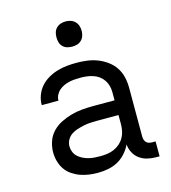

<svg xmlns="http://www.w3.org/2000/svg" viewBox="-110 -823 820 920"><g transform="rotate(-15 300.0 -362.5)"><path d="M264 8Q241 8 219 5Q197 2 176 -5.5Q155 -13 136 -26Q117 -39 104.5 -57.5Q92 -76 86 -98Q80 -120 80 -142Q80 -169 89 -195.5Q98 -222 117 -242Q136 -262 161 -274.5Q186 -287 212.5 -294.5Q239 -302 266.5 -304.5Q294 -307 321 -307H429V-347Q429 -363 425 -378.5Q421 -394 412 -407.5Q403 -421 390 -430.5Q377 -440 362 -445Q347 -450 331 -452Q315 -454 299 -454Q285 -454 270.5 -453Q256 -452 242.5 -449Q229 -446 216 -440Q203 -434 192.5 -425Q182 -416 175.5 -403Q169 -390 169 -376V-375H86V-377Q86 -401 95 -424.5Q104 -448 120 -466Q136 -484 157.5 -496.5Q179 -509 202.5 -516Q226 -523 250 -525.5Q274 -528 299 -528Q325 -528 351.5 -524.5Q378 -521 402.5 -511.5Q427 -502 449 -486Q471 -470 485.5 -448Q500 -426 506 -400Q512 -374 512 -347V-104Q512 -97 514.5 -89Q517 -81 522.5 -75.5Q528 -70 535.5 -68Q543 -66 551 -66H568V8H551Q529 8 508 3Q487 -2 469.5 -14.5Q452 -27 441.5 -47Q431 -67 430 -88Q419 -65 401.5 -45.5Q384 -26 362 -14Q340 -2 314.5 3Q289 8 264 8ZM295 -66Q313 -66 330 -68.5Q347 -71 363 -78Q379 -85 392 -96.5Q405 -108 413.5 -123Q422 -138 425.5 -155Q429 -172 429 -189V-234H321Q305 -234 288 -233Q271 -232 255 -228.5Q239 -225 223 -220Q207 -215 193.5 -206Q180 -197 171.5 -182Q163 -167 163 -150Q163 -136 168.5 -122Q174 -108 185 -98Q196 -88 209.5 -81.5Q223 -75 237 -71.5Q251 -68 266 -67Q281 -66 295 -66ZM300 -608Q287 -608 275 -611.5Q263 -615 254 -624Q245 -633 241.5 -645Q238 -657 238 -670Q238 -683 241.5 -695Q245 -707 254 -716Q263 -725 275 -729Q287 -733 300 -733Q313 -733 325 -729Q337 -725 346 -716Q355 -707 359 -695Q363 -683 363 -670Q363 -657 359 -645Q355 -633 346 -624Q337 -615 325 -611.5Q313 -608 300 -608Z"/></g></svg>

Font: R Plex Mono
Style: Regular
Weight: 400
Monospace: yes
Designer: Belleve Invis
Foundry: Belleve Invis
Version: Version 31.8.0